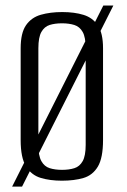

<svg xmlns="http://www.w3.org/2000/svg" viewBox="-20 -643 462 696"><path d="M24 33.4 354.5 -622.9H390.9L60 33.4ZM204.2 12Q160.8 12 127.3 1.8Q93.8 -8.3 74.3 -39.8Q54.9 -71.2 54.9 -135.3V-467.8Q54.9 -523.5 74.3 -551.6Q93.8 -579.7 128 -589.5Q162.3 -599.3 205.6 -599.3Q249.9 -599.3 282.8 -589.1Q315.8 -579 334.7 -550.9Q353.5 -522.8 353.5 -467.8V-135.5Q353.5 -70.5 334.7 -39Q315.8 -7.6 282.5 2.2Q249.2 12 204.2 12ZM204.9 -27.3Q230.5 -27.3 249.7 -33.4Q268.8 -39.4 279.7 -58.9Q290.6 -78.3 290.6 -117.8V-468Q290.6 -507.8 279.7 -527.1Q268.8 -546.4 249.3 -552.5Q229.8 -558.5 204.9 -558.5Q179.2 -558.5 160 -552.5Q140.9 -546.4 130 -527.1Q119.1 -507.8 119.1 -468V-117.8Q119.1 -78.3 130 -58.9Q140.9 -39.4 160 -33.4Q179.2 -27.3 204.9 -27.3Z"/></svg>

Font: Alumni Sans SC Thin
Style: Regular
Weight: 100
Designer: Robert E. Leuschke
Foundry: Robert E. Leuschke
Version: Version 1.018